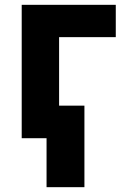

<svg xmlns="http://www.w3.org/2000/svg" viewBox="-20 -573 540 796"><path d="M70 0V-553H460V-419H225V-135H330V203H173V0Z"/></svg>

Font: Noto Sans Mono ExtraCondensed Black
Style: Regular
Weight: 900
Width: 2
Designer: Monotype Design Team
Foundry: Monotype Imaging Inc.
Version: Version 2.014